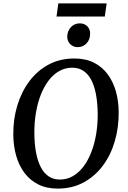

<svg xmlns="http://www.w3.org/2000/svg" viewBox="-20 -1096 748 1126"><path d="M318.5 10Q252.5 10 203.8 -14.8Q155 -39.5 122.8 -83Q90.5 -126.5 74.5 -183.8Q58.5 -241 58 -306Q57 -396.5 81.5 -477.2Q106 -558 152.5 -620Q199 -682 265.5 -717.5Q332 -753 416 -753Q483 -753 531.8 -728Q580.5 -703 612.2 -659.5Q644 -616 659.8 -559.5Q675.5 -503 676 -440Q677 -349 653.2 -267.8Q629.5 -186.5 583 -124.2Q536.5 -62 470 -26Q403.5 10 318.5 10ZM331 -43Q372 -43 406.8 -62.8Q441.5 -82.5 468.8 -118.2Q496 -154 515 -202.5Q534 -251 543.8 -309Q553.5 -367 553 -430.5Q552 -493 542.8 -542.8Q533.5 -592.5 515.2 -627.2Q497 -662 469.2 -680.5Q441.5 -699 403 -699Q362.5 -699 327.8 -679.5Q293 -660 265.8 -624.5Q238.5 -589 219.5 -540.8Q200.5 -492.5 190.8 -435.2Q181 -378 181.5 -314.5Q182 -251 191.5 -200.8Q201 -150.5 219.5 -115.2Q238 -80 265.8 -61.5Q293.5 -43 331 -43ZM434.5 -819.5Q418 -819.5 404 -827.8Q390 -836 382 -850.5Q374 -865 374.5 -883Q375.5 -916 396.5 -937.5Q417.5 -959 448 -959Q474.5 -959 491.8 -942Q509 -925 508.5 -898.5Q508.5 -864 487.8 -841.8Q467 -819.5 434.5 -819.5ZM322 -1076H605.5L594.5 -999H311.5Z"/></svg>

Font: Merriweather Medium
Style: Italic
Weight: 500
Italic angle: -7.8°
Version: Version 2.101